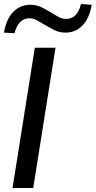

<svg xmlns="http://www.w3.org/2000/svg" viewBox="-20 -945 481 965"><path d="M43 0 155 -705H259L147 0ZM53 -778 0 -781Q11 -848 46 -884.5Q81 -921 133 -921Q163 -921 188.5 -908.5Q214 -896 237 -882Q257 -869 275 -859.5Q293 -850 312 -850Q369 -850 387 -925L441 -921Q430 -854 395 -817.5Q360 -781 309 -781Q279 -781 253 -794Q227 -807 204 -821Q184 -833 165.5 -843Q147 -853 128 -853Q72 -853 53 -778Z"/></svg>

Font: Mulish ExtraLight SemiBold
Style: Italic
Weight: 600
Italic angle: -9°
Version: Version 3.603